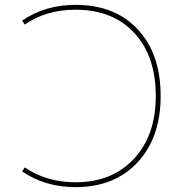

<svg xmlns="http://www.w3.org/2000/svg" viewBox="-20 -760 727 790"><path d="M82 -71Q172 -10 291 -10Q441 -10 531 -106.5Q621 -203 621 -365Q621 -529 532.5 -624.5Q444 -720 291 -720Q170 -720 82 -659L71 -675Q165 -740 291 -740Q453 -740 547 -639Q641 -538 641 -365Q641 -194 546 -92Q451 10 291 10Q165 10 71 -55Z"/></svg>

Font: M PLUS 1p Thin
Style: Regular
Weight: 250
Version: Version 1.062